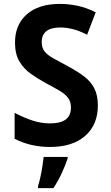

<svg xmlns="http://www.w3.org/2000/svg" viewBox="-20 -744 570 985"><path d="M237 10Q189 10 143.5 0Q98 -10 55 -32V-165Q103 -140 147 -125.5Q191 -111 238 -111Q344 -111 344 -192Q344 -222 329.5 -241.5Q315 -261 286.5 -278Q258 -295 216 -317Q176 -339 139.5 -364.5Q103 -390 80 -428Q57 -466 57 -526Q57 -617 117.5 -670.5Q178 -724 288 -724Q331 -724 377 -714.5Q423 -705 471 -681L427 -566Q385 -587 352 -595Q319 -603 290 -603Q194 -603 194 -528Q194 -499 208.5 -480.5Q223 -462 251.5 -446Q280 -430 323 -407Q374 -380 409.5 -353.5Q445 -327 463.5 -291.5Q482 -256 482 -203Q482 -104 417 -47Q352 10 237 10ZM175 211Q181 193 187 165.5Q193 138 197.5 109.5Q202 81 204 61H327V69Q315 105 296 146Q277 187 254 221H175Z"/></svg>

Font: Noto Sans Mono Condensed
Style: Bold
Weight: 700
Width: 3
Designer: Monotype Design Team
Foundry: Monotype Imaging Inc.
Version: Version 2.014